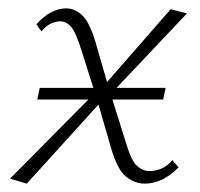

<svg xmlns="http://www.w3.org/2000/svg" viewBox="-20 -435 478 459"><path d="M326 4Q302 4 281 -13Q260 -30 245 -83L211 -200L175 -314Q161 -359 149.5 -371.5Q138 -384 124 -384Q113 -384 101.5 -378.5Q90 -373 79 -360L67 -377Q84 -396 102 -405.5Q120 -415 138 -415Q160 -415 178 -397Q196 -379 211 -325L239 -228L281 -94Q294 -50 308 -38Q322 -26 337 -26Q352 -26 366 -32Q380 -38 392 -52L407 -35Q385 -13 365 -4.5Q345 4 326 4ZM44 4 4 -8 218 -224 229 -200ZM235 -200 223 -224 388 -413 427 -403ZM69 -197 75 -225H376L370 -197Z"/></svg>

Font: Ysabeau ExtraLight
Style: Italic
Weight: 250
Italic angle: -12°
Version: Version 2.000;gftools[0.9.27.dev2+g8671c4b]